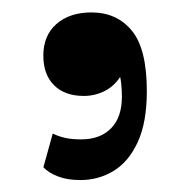

<svg xmlns="http://www.w3.org/2000/svg" viewBox="-20 -160 303 312"><path d="M110.8 132.6Q89.3 132.6 74.2 126.7Q59 120.9 50.5 111.8L65.7 57.1Q75.9 61.9 86.5 64.2Q97.1 66.5 111.8 66.5Q142.7 66.5 160.4 48.6Q178.1 30.7 178.1 -3.1Q178.1 -13.1 176.9 -24.6Q175.7 -36 172.3 -44.7L178.5 -40.1Q167.5 -21.1 151.1 -12.6Q134.6 -4.1 116.3 -4.1Q85.1 -4.1 67.7 -21.6Q50.4 -39.1 50.4 -69.6Q50.4 -102.2 71.7 -121Q93.1 -139.8 128.6 -139.8Q169.8 -139.8 194.2 -110.2Q218.6 -80.7 218.6 -11.9Q218.6 39.1 203.7 71.2Q188.8 103.3 164.3 117.9Q139.9 132.6 110.8 132.6Z"/></svg>

Font: Savate ExtraLight
Style: Regular
Weight: 200
Designer: Max Esnée
Foundry: Plomb Type
Version: Version 2.000